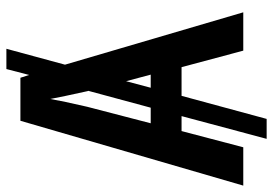

<svg xmlns="http://www.w3.org/2000/svg" viewBox="-150 -650 875 616"><g transform="rotate(-90 288.0 -342.5)"><path d="M556 0H433L380 -198H288L214 75H150L223 -198H175L123 0H0L208 -715H346L355 -687L374 -760H439L388 -572ZM250 -297 304 -497 303 -500Q285 -581 278 -619Q271 -579 253 -501L200 -297ZM356 -297 335 -376 314 -297Z"/></g></svg>

Font: Noto Sans Display Medium Narrow
Style: Regular
Weight: 500
Width: 4
Designer: Monotype Design team
Foundry: Monotype Imaging Inc.
Version: Version 1.000